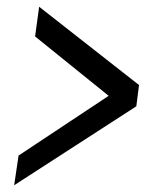

<svg xmlns="http://www.w3.org/2000/svg" viewBox="-20 -549 472 569"><path d="M22 0 384 -234 392 -297 96 -529 84 -441 302 -265 35 -88Z"/></svg>

Font: Mohave
Style: Italic
Weight: 400
Italic angle: -8°
Designer: Gumpita Rahayu
Foundry: Tokotype
Version: Version 2.002;PS 002.002;hotconv 1.0.88;makeotf.lib2.5.64775